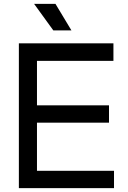

<svg xmlns="http://www.w3.org/2000/svg" viewBox="-20 -977 665 997"><path d="M78 0H572V-90H172V-340H546V-430H172V-661H569V-752H78ZM157 -957 257 -819H351L268 -957Z"/></svg>

Font: Hibana 45 SubMedium
Style: Regular
Weight: 500
Width: 6
Designer: pygmalion
Foundry: ybstudio
Version: Version 2021.007;FEAKit 1.0